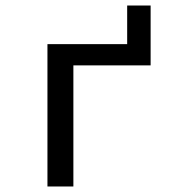

<svg xmlns="http://www.w3.org/2000/svg" viewBox="-20 -676 680 696"><path d="M152 -516H441V-656H526V-439H246V0H152Z"/></svg>

Font: Writer
Style: Regular
Weight: 400
Monospace: yes
Designer: Mike Abbink, Paul van der Laan, Pieter van Rosmalen
Foundry: Bold Monday
Version: Version 2.001 2020